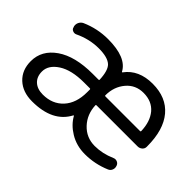

<svg xmlns="http://www.w3.org/2000/svg" viewBox="-91 -821 1073 1073"><g transform="rotate(45 445.0 -284.5)"><path d="M134.8 -168Q134.8 -127 160.2 -103.5Q185.5 -80.1 229.5 -80.1Q304.7 -80.1 350.1 -129.4Q395.5 -178.7 395.5 -264.6V-287.1Q395.5 -291 390.6 -291H344.7Q246.1 -291 190.4 -254.9Q134.8 -218.8 134.8 -168ZM484.4 -250Q479.5 -250 479.5 -246.1Q482.4 -176.8 526.4 -129.9Q571.3 -82 637.7 -82Q698.2 -82 758.8 -108.4Q771.5 -114.3 784.2 -109.4Q796.9 -104.5 801.8 -91.8L802.7 -88.9Q807.6 -75.2 802.2 -61.5Q796.9 -47.9 783.2 -42Q710 -10.7 630.9 -10.7Q564.5 -10.7 511.7 -43Q461.9 -73.2 436.5 -119.1Q435.5 -120.1 434.6 -120.1Q433.6 -120.1 432.6 -119.1Q376 -10.7 213.9 -10.7Q139.6 -10.7 94.7 -52.7Q49.8 -94.7 49.8 -165Q49.8 -251 127.9 -305.2Q206.1 -359.4 344.7 -359.4H390.6Q395.5 -359.4 395.5 -363.3Q392.6 -433.6 367.2 -458Q338.9 -484.4 268.6 -484.4Q194.3 -484.4 123 -450.2Q111.3 -445.3 99.1 -450.7Q86.9 -456.1 85 -468.8L83 -473.6Q80.1 -489.3 86.9 -502.9Q93.8 -516.6 107.4 -523.4Q184.6 -557.6 268.6 -557.6Q413.1 -557.6 452.1 -483.4Q453.1 -482.4 454.6 -481.9Q456.1 -481.4 457 -483.4Q511.7 -557.6 621.1 -557.6Q729.5 -557.6 788.1 -487.8Q846.7 -418 846.7 -288.1Q846.7 -286.1 846.7 -284.2Q846.7 -269.5 835.4 -259.8Q824.2 -250 808.6 -250ZM479.5 -324.2Q479.5 -320.3 484.4 -320.3H757.8Q762.7 -320.3 762.7 -324.2Q762.7 -324.2 762.7 -325.2Q760.7 -397.5 724.6 -441.4Q687.5 -485.4 621.1 -485.4Q558.6 -485.4 519.5 -439.5Q479.5 -392.6 479.5 -324.2Z"/></g></svg>

Font: Gen Jyuu GothicL Regular
Style: Regular
Weight: 400
Designer: [Source Han Sans]
Ryoko NISHIZUKA  (kana & ideographs); Paul D. Hunt (Latin, Greek & Cyrillic); Wenlong ZHANG  (bopomofo
Version: Version 1.002.20150607